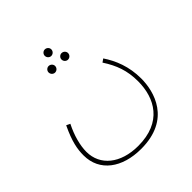

<svg xmlns="http://www.w3.org/2000/svg" viewBox="-210 -720 1103 1103"><g transform="rotate(-45 342.0 -168.0)"><path d="M323 -513C338 -513 350 -525 350 -540C350 -554 338 -566 323 -566C309 -566 297 -554 297 -540C297 -525 309 -513 323 -513ZM271 -430C286 -430 298 -442 298 -457C298 -471 286 -483 271 -483C257 -483 245 -471 245 -457C245 -442 257 -430 271 -430ZM376 -430C391 -430 403 -442 403 -457C403 -471 391 -483 376 -483C362 -483 350 -471 350 -457C350 -442 362 -430 376 -430ZM50 22C50 152 157 230 311 230C552 230 597 48 597 -56C597 -154 565 -231 524 -292L504 -278C549 -209 573 -145 573 -58C573 79 504 206 311 206C168 206 76 130 76 19C76 -32 93 -97 125 -160L102 -171C59 -81 50 -28 50 22Z"/></g></svg>

Font: Noto Sans Arabic Thin
Style: Regular
Weight: 100
Designer: Monotype Design Team, Nadine Chahine, Nizar Qandah and Khaled Hosny
Foundry: Monotype Imaging Inc.
Version: Version 2.012